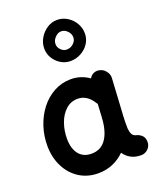

<svg xmlns="http://www.w3.org/2000/svg" viewBox="-175 -1036 990 1198"><g transform="rotate(-20 319.5 -437.0)"><path d="M556.6 42.5Q518.1 42.5 490 27.3Q461.9 12.2 443.4 -15.1Q408.7 19.5 364.3 38.3Q319.8 57.1 268.1 57.1Q197.3 57.1 142.8 22.5Q88.4 -12.2 57.6 -72.8Q26.9 -133.3 25.9 -210Q25.4 -277.3 45.7 -339.1Q65.9 -400.9 103.5 -449.2Q141.1 -497.6 192.6 -525.6Q244.1 -553.7 305.2 -553.7Q371.1 -553.7 426.3 -515.1Q434.6 -531.2 451.2 -540Q467.8 -548.8 487.8 -545.9Q514.6 -542.5 532.7 -520.5Q550.8 -498.5 549.3 -472.7L536.1 -244.6Q535.6 -239.3 535.2 -233.4Q534.2 -212.4 533.4 -185.5Q532.7 -158.7 533.7 -143.6Q535.2 -121.6 543.2 -105Q551.3 -88.4 577.6 -83.5Q593.3 -78.1 607.4 -64.5Q621.6 -50.8 622.1 -22Q622.1 4.9 602.8 23.7Q583.5 42.5 556.6 42.5ZM269.5 -72.3Q328.6 -72.3 362.5 -116.5Q396.5 -160.6 404.8 -243.2Q404.8 -250 405.3 -255.9Q405.3 -260.3 406.2 -264.2L411.1 -351.1Q407.2 -355.5 404.3 -360.8Q386.2 -390.6 360.8 -407.5Q335.4 -424.3 303.7 -424.3Q257.8 -424.3 224.4 -394Q190.9 -363.8 173.3 -314.5Q155.8 -265.1 156.2 -208.5Q157.2 -145 186.5 -108.6Q215.8 -72.3 269.5 -72.3ZM486.3 -792.5Q486.3 -755.9 466.6 -725.8Q446.8 -695.8 414.3 -678Q381.8 -660.2 343.8 -660.2Q309.6 -660.2 280.3 -678Q251 -695.8 233.2 -725.1Q215.3 -754.4 215.3 -789.1Q215.3 -826.2 234.4 -858.4Q253.4 -890.6 284.2 -910.6Q314.9 -930.7 350.1 -930.7Q388.2 -930.7 419.2 -910.9Q450.2 -891.1 468.3 -859.6Q486.3 -828.1 486.3 -792.5ZM410.2 -793.9Q410.2 -816.9 392.3 -835.9Q374.5 -855 350.1 -855Q329.1 -855 310.1 -835.4Q291 -815.9 291 -791.5Q291 -769.5 307.9 -752.7Q324.7 -735.8 345.7 -735.8Q372.1 -735.8 391.1 -753.7Q410.2 -771.5 410.2 -793.9Z"/></g></svg>

Font: Mikhak-DS1-FD Bold
Style: Bold
Weight: 700
Designer: Amin Abedi
Version: Version 3.2